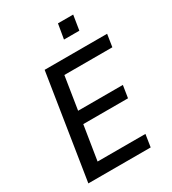

<svg xmlns="http://www.w3.org/2000/svg" viewBox="-214 -1014 1008 1126"><g transform="rotate(-30 290.0 -451.0)"><path d="M46 0 157 -705H580L567 -621H242L207 -399H510L497 -316H194L157 -84H481L468 0ZM344 -802 361 -902H464L448 -802Z"/></g></svg>

Font: Nunito Sans 10pt SemiCondensed SemiBold
Style: Italic
Weight: 600
Width: 4
Italic angle: -9°
Designer: Vernon Adams
Foundry: Vernon Adams
Version: Version 3.101;gftools[0.9.27]